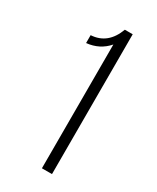

<svg xmlns="http://www.w3.org/2000/svg" viewBox="-126 -837 431 528"><g transform="rotate(30 89.0 -573.0)"><path d="M35 -710V-735Q88 -738 109 -795H134V-351H102V-744Q76 -714 35 -710Z"/></g></svg>

Font: Bebas Neue Book
Style: Regular
Weight: 400
Designer: Ryoichi Tsunekawa
Foundry: Ryoichi Tsunekawa
Version: Version 001.003